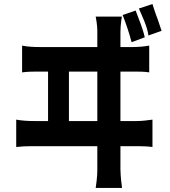

<svg xmlns="http://www.w3.org/2000/svg" viewBox="-20 -869 840 947"><path d="M777 -717C771 -736 763 -759 755 -782L751 -792C744 -812 737 -832 732 -849L665 -827C682 -787 707 -737 712 -694L777 -717ZM694 -685C686 -723 664 -778 649 -817L585 -795C601 -754 618 -704 629 -661L694 -685ZM574 -148H661C681 -148 710 -147 732 -144V-279C710 -276 682 -272 654 -272H574V-516H639C658 -516 696 -516 716 -512V-644C693 -640 664 -637 636 -637H574V-711C574 -724 575 -749 581 -787H452C460 -745 460 -725 460 -711V-637H175C150 -637 118 -638 89 -644V-512C117 -516 147 -516 171 -516H217V-272H147C118 -272 86 -274 60 -279V-144C85 -147 112 -148 137 -148H460V-34C460 -23 460 6 452 58H582C575 7 574 -23 574 -35V-148ZM320 -272V-516H460V-272H320Z"/></svg>

Font: Glow Sans TC Compressed
Style: Bold
Weight: 700
Width: 2
Designer: Ryoko NISHIZUKA (kana, bopomofo & ideographs); Paul D. Hunt (Latin, Greek & Cyrillic); Sandoll Communications, Soo-young
Version: Version 0.93